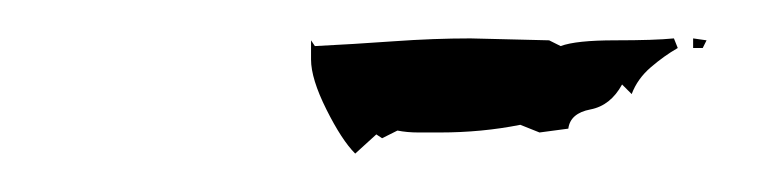

<svg xmlns="http://www.w3.org/2000/svg" viewBox="-20 -222 397 100"><path d="M165 -142Q158 -149 150 -165Q142 -181 142 -191V-201L144 -198Q164 -199 185 -200.5Q206 -202 225 -202L266 -201L272 -198Q280 -201 300.5 -201Q321 -201 331 -202L333 -197Q326 -193 319 -187Q312 -181 309 -173L304 -178Q298 -167 287.5 -165Q277 -163 276 -155L261 -153L251 -157Q241 -155 230.5 -154Q220 -153 209 -153Q204 -153 198 -153Q192 -153 187 -154L179 -150L176 -152ZM341 -197V-202L348 -201L346 -197Z"/></svg>

Font: Kolker Brush
Style: Regular
Weight: 400
Designer: Robert E. Leuschke
Foundry: Robert E. Leuschke
Version: Version 1.010; ttfautohint (v1.8.3)